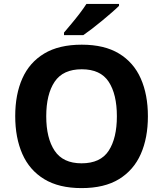

<svg xmlns="http://www.w3.org/2000/svg" viewBox="-20 -954 836 984"><path d="M738 -358Q738 -247 701.5 -164.5Q665 -82 590 -36Q515 10 398 10Q282 10 206.5 -36Q131 -82 94.5 -165Q58 -248 58 -359Q58 -470 94.5 -552Q131 -634 206.5 -679.5Q282 -725 399 -725Q515 -725 590 -679.5Q665 -634 701.5 -551.5Q738 -469 738 -358ZM217 -358Q217 -246 260 -181.5Q303 -117 398 -117Q495 -117 537 -181.5Q579 -246 579 -358Q579 -471 537 -535Q495 -599 399 -599Q303 -599 260 -535Q217 -471 217 -358ZM590 -934V-924Q576 -910 553 -890Q530 -870 503.5 -848Q477 -826 451.5 -806.5Q426 -787 407 -774H308V-787Q324 -806 345.5 -831.5Q367 -857 388 -884.5Q409 -912 423 -934Z"/></svg>

Font: Noto Sans IKEA
Style: Bold
Weight: 600
Designer: Monotype Design Team
Foundry: Monotype Imaging Inc.
Version: Version 2.001